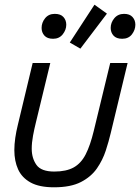

<svg xmlns="http://www.w3.org/2000/svg" viewBox="-20 -786 596 817"><path d="M210 11Q147 11 110 -9.5Q73 -30 57 -65.5Q41 -101 41 -147Q41 -172 45 -199.5Q49 -227 56 -255L119 -518H194L133 -266Q126 -238 120.5 -208.5Q115 -179 115 -153Q115 -113 135 -84.5Q155 -56 211 -56Q262 -56 293.5 -73.5Q325 -91 344.5 -129Q364 -167 379 -229L449 -518H523L451 -219Q443 -185 430 -145Q417 -105 392.5 -69.5Q368 -34 324.5 -11.5Q281 11 210 11ZM322 -579 277 -605 382 -766 435 -728ZM206 -621Q181 -621 169 -634.5Q157 -648 157 -667Q157 -690 172 -708.5Q187 -727 213 -727Q238 -727 250 -713.5Q262 -700 262 -681Q262 -659 247 -640Q232 -621 206 -621ZM500 -621Q475 -621 463 -634.5Q451 -648 451 -667Q451 -690 466.5 -708.5Q482 -727 508 -727Q532 -727 544 -713.5Q556 -700 556 -681Q556 -659 541.5 -640Q527 -621 500 -621Z"/></svg>

Font: Ubuntu Sans
Style: Italic
Weight: 400
Italic angle: -13.5°
Designer: Dalton Maag Ltd
Foundry: Dalton Maag Ltd
Version: Version 1.006